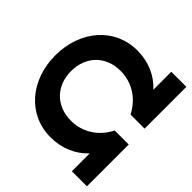

<svg xmlns="http://www.w3.org/2000/svg" viewBox="-150 -950 1189 1189"><g transform="rotate(-45 444.5 -356.0)"><path d="M9 0H375V-123C280 -170 226 -258 226 -357C226 -490 318 -574 444 -574C571 -574 662 -490 662 -357C662 -259 609 -172 514 -123V0H880V-132H723C786 -190 825 -273 825 -374C825 -573 660 -712 444 -712C228 -712 64 -573 64 -374C64 -273 103 -190 165 -132H9Z"/></g></svg>

Font: Talent SemiBold
Style: Bold
Weight: 700
Designer: Mike Powis
Version: Version 1.001;hotconv 1.0.109;makeotfexe 2.5.65596